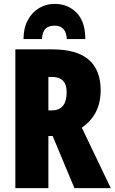

<svg xmlns="http://www.w3.org/2000/svg" viewBox="-20 -968 590 988"><path d="M250 -714Q498 -714 498 -503Q498 -378 401 -311L550 0H363L251 -268H229V0H59V-714ZM248 -572H229V-400H247Q323 -400 323 -494Q323 -572 248 -572ZM261 -948Q330 -948 374.5 -902Q419 -856 419 -767H324Q320 -836 261 -836Q231 -836 214.5 -820.5Q198 -805 196 -767H101Q101 -823 122.5 -863.5Q144 -904 180.5 -926Q217 -948 261 -948Z"/></svg>

Font: Noto Sans ExtraCondensed Black
Style: Regular
Weight: 900
Width: 2
Designer: Monotype Design Team
Foundry: Monotype Imaging Inc.
Version: Version 2.013; ttfautohint (v1.8.4.7-5d5b)